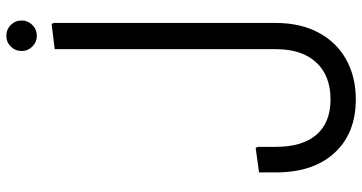

<svg xmlns="http://www.w3.org/2000/svg" viewBox="-296 -648 1174 623"><g transform="rotate(-90 291.5 -336.0)"><path d="M444 -212V-746L526 -756L529 -748V-212ZM281 231Q171 231 107.5 162Q44 93 44 -29H127Q127 58 166.5 103.5Q206 149 281 149Q358 149 401 102.5Q444 56 444 -29H529Q529 52 497.5 110.5Q466 169 410 200Q354 231 281 231ZM44 -29V-83L124 -94L127 -86V-29ZM444 -29V-352L526 -362L529 -354V-29ZM487 -804Q467 -804 452.5 -818.5Q438 -833 438 -853Q438 -874 452.5 -888.5Q467 -903 488 -903Q508 -903 522.5 -888.5Q537 -874 537 -853Q537 -833 522.5 -818.5Q508 -804 487 -804Z"/></g></svg>

Font: Fustat Medium
Style: Regular
Weight: 500
Designer: Mohamed Gaber, Khaled Hosny, Laura Garcia Mut
Foundry: Kief Type Foundry, Alif Type Foundry, Hard Type Foundry
Version: Version 1.007